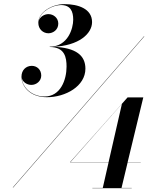

<svg xmlns="http://www.w3.org/2000/svg" viewBox="-20 -830 740 952"><path d="M403.5 -489.5C403.5 -553 360 -594 243.5 -598C371 -603 436.5 -663 436.5 -720.5C436.5 -787 367 -809.5 300 -809.5C237.5 -809.5 170 -769.5 170 -717C170 -685 194 -665 220 -665C242.5 -665 269 -681.5 269 -713C269 -741.5 245 -760 220 -760C200.5 -760 178 -747 172 -727C180 -775 243.5 -805 282 -805C329.5 -805 343 -774 343 -732.5C343 -689.5 317 -598.5 226.5 -598.5V-597C302 -597 310 -544 310 -499.5C310 -434 280 -351.5 201 -351.5C141 -351.5 92.5 -392.5 88 -442.5C92.5 -423.5 113.5 -409 135.5 -409C161 -409 184.5 -428.5 184.5 -455.5C184.5 -484.5 163.5 -503.5 137.5 -503.5C109 -503.5 86.5 -482.5 86.5 -450C86.5 -402 128 -348 213 -348C305 -348 403.5 -402.5 403.5 -489.5ZM694 -650 43 100H45L696 -650ZM633 102H582.5L613 -25.5H678V-26.5H613L690.5 -347H612.5L327 -25.5H518.5L489.5 102H438V103H633ZM329.5 -26.5 584.5 -315 518.5 -26.5Z"/></svg>

Font: Bodoni* 96pt
Style: Bold Italic
Weight: 700
Italic angle: -13°
Version: Version 2.3